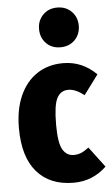

<svg xmlns="http://www.w3.org/2000/svg" viewBox="-57 -854 527 910"><g transform="rotate(-5 206.5 -399.0)"><path d="M413 -484 344 -391Q303 -423 269 -423Q232 -423 214.5 -389Q197 -355 197 -263Q197 -177 215.5 -145Q234 -113 269 -113Q287 -113 303 -119.5Q319 -126 340 -142L413 -45Q347 18 257 18Q144 18 82 -53.5Q20 -125 20 -262Q20 -351 49 -416Q78 -481 131 -516Q184 -551 255 -551Q346 -551 413 -484ZM345 -722Q345 -681 318.5 -654Q292 -627 250 -627Q208 -627 182 -654Q156 -681 156 -722Q156 -762 182.5 -789Q209 -816 250 -816Q292 -816 318.5 -789Q345 -762 345 -722Z"/></g></svg>

Font: Fira Sans Compressed ExtraBold
Style: Regular
Weight: 800
Width: 1
Designer: bBox Type GmbH & Carrois Corporate GbR & Edenspiekermann AG
Foundry: bBox Type GmbH & Carrois Corporate GbR & Edenspiekermann AG
Version: Version 4.301